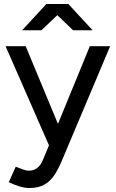

<svg xmlns="http://www.w3.org/2000/svg" viewBox="-20 -732 580 964"><path d="M127 212Q105 212 78.5 204Q52 196 24 183L59 105Q81 114 97 119.5Q113 125 124 125Q173 125 195 72L226 -2L8 -500H109L271 -110L431 -500H533L296 62Q277 109 256 142.5Q235 176 204.5 194Q174 212 127 212ZM91 -580 213 -712H323L445 -580H347L268 -656L188 -580Z"/></svg>

Font: Figtree Medium
Style: Regular
Weight: 500
Designer: Erik Kennedy
Foundry: Erik Kennedy
Version: Version 2.001; ttfautohint (v1.8.4.7-5d5b);gftools[0.9.27]